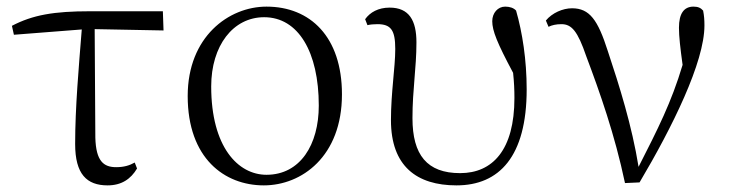

<svg xmlns="http://www.w3.org/2000/svg" viewBox="-20 -546 2202 580"><path d="M305 14C347 14 375 -5 394 -37L387 -55C371 -46 354 -41 331 -41C293 -41 270 -59 268 -130L266 -458L474 -454L472 -512H252C143 -512 79 -501 16 -468L22 -441L227 -457C218 -344 207 -221 207 -111C207 -20 242 14 305 14Z M777 14C891 14 1013 -73 1013 -261C1013 -435 917 -526 785 -526C671 -526 547 -435 547 -256C547 -68 658 14 777 14ZM785 -18C699 -18 618 -102 618 -285C618 -408 684 -494 778 -494C881 -494 943 -389 943 -227C943 -109 887 -18 785 -18Z M1359 14C1488 14 1571 -73 1571 -276C1571 -365 1558 -448 1539 -514C1532 -522 1520 -526 1506 -526C1484 -526 1467 -507 1467 -482C1467 -453 1482 -416 1530 -326C1533 -298 1534 -274 1534 -250C1534 -93 1468 -23 1370 -23C1270 -23 1226 -78 1226 -189C1226 -276 1238 -340 1238 -418C1238 -484 1216 -523 1157 -523C1123 -523 1098 -509 1083 -488L1090 -470C1098 -472 1109 -473 1120 -473C1161 -473 1174 -455 1174 -398C1174 -342 1161 -267 1161 -183C1161 -44 1239 14 1359 14Z M1868 7 1912 5C2011 -162 2108 -358 2108 -469C2108 -486 2107 -499 2104 -514C2097 -522 2089 -526 2075 -526C2046 -526 2031 -505 2031 -462C2031 -436 2035 -401 2042 -350C2008 -236 1967 -156 1909 -42C1889 -166 1851 -287 1816 -392C1786 -486 1761 -521 1708 -521C1680 -521 1648 -507 1629 -484L1637 -465C1647 -470 1660 -473 1676 -473C1707 -473 1725 -452 1751 -376C1792 -267 1837 -140 1868 7Z"/></svg>

Font: Noto Serif KR Light
Style: Regular
Weight: 300
Designer: Ryoko NISHIZUKA 西塚涼子 (kana & ideographs); Frank Grießhammer (Latin, Greek & Cyrillic); Wenlong ZHANG 张文龙 (bopomofo); San
Foundry: Adobe
Version: Version 2.001;hotconv 1.1.0;makeotfexe 2.6.0